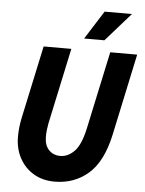

<svg xmlns="http://www.w3.org/2000/svg" viewBox="-60 -948 760 1008"><g transform="rotate(5 320.0 -444.0)"><path d="M54 -206Q54 -229 56.5 -254Q59 -279 65 -307L147 -690H293L207 -288Q204 -272 202 -254.5Q200 -237 200 -220Q200 -174 223.5 -149.5Q247 -125 284 -125Q325 -125 359 -160.5Q393 -196 412 -288L498 -690H640L548 -259Q517 -116 443 -52Q369 12 266 12Q202 12 154.5 -16.5Q107 -45 80.5 -94.5Q54 -144 54 -206ZM355 -750 450 -900H594L462 -750Z"/></g></svg>

Font: Radio Canada Condensed
Style: Bold Italic
Weight: 700
Width: 3
Italic angle: -12°
Designer: Charles Daoud, Etienne Aubert Bonn, Alexandre Saumier Demers, Jacques Le Bailly
Foundry: Radio-Canada
Version: Version 2.104; ttfautohint (v1.8.4.7-5d5b);gftools[0.9.28.de